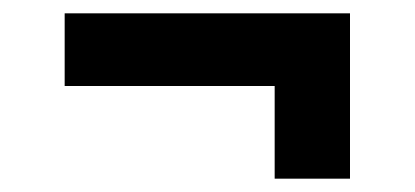

<svg xmlns="http://www.w3.org/2000/svg" viewBox="-20 -408 622 288"><path d="M392 -140V-279H77V-388H505V-140Z"/></svg>

Font: Literata 12pt
Style: Bold
Weight: 700
Designer: Latin by Veronika Burian and Jose Scaglione. Greek by Irene Vlachou. Cyrillic by Vera Evstafieva.
Foundry: TypeTogether
Version: Version 3.002